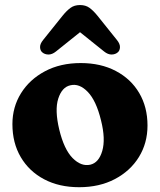

<svg xmlns="http://www.w3.org/2000/svg" viewBox="-20 -748 651 781"><path d="M308.5 -491.5Q390 -491.5 451.2 -459.2Q512.5 -427 546.2 -369.8Q580 -312.5 580 -237.5Q580 -166 545 -109.2Q510 -52.5 447.2 -19.5Q384.5 13.5 302 13.5Q220.5 13.5 159.5 -18.8Q98.5 -51 64.5 -108.8Q30.5 -166.5 30.5 -243Q30.5 -312.5 65.5 -368.8Q100.5 -425 163 -458.2Q225.5 -491.5 308.5 -491.5ZM347 -78Q382 -86 396 -134.2Q410 -182.5 391 -258Q371.5 -338.5 337 -374.2Q302.5 -410 266 -401Q232 -393.5 217 -347Q202 -300.5 221 -221Q240.5 -140.5 275.2 -105.2Q310 -70 347 -78ZM207.5 -538.5Q192 -526 176.8 -526.2Q161.5 -526.5 151.5 -535.5Q143.5 -542.5 143 -556Q142.5 -569.5 155.5 -585.5L234.5 -684Q251 -704.5 266.8 -716Q282.5 -727.5 305.5 -727.5Q328.5 -727.5 344.2 -716Q360 -704.5 376.5 -684L455.5 -585.5Q468.5 -569.5 468 -556Q467.5 -542.5 459.5 -535.5Q449.5 -526.5 434.2 -526.2Q419 -526 403.5 -538.5L305.5 -617Z"/></svg>

Font: Fraunces 9pt S100
Style: Bold
Weight: 700
Version: Version 1.000; ttfautohint (v1.8.3)